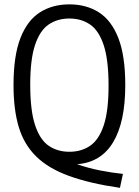

<svg xmlns="http://www.w3.org/2000/svg" viewBox="-20 -770 652 902"><path d="M543.5 112.5Q400 91.5 303.5 56.2Q207 21 150 -35Q93 -91 68.2 -173Q43.5 -255 43.5 -370Q43.5 -508 76 -591.2Q108.5 -674.5 167.5 -712Q226.5 -749.5 306 -749.5Q385.5 -749.5 444.5 -712Q503.5 -674.5 536 -591.2Q568.5 -508 568.5 -370Q568.5 -196.5 511.5 -101.8Q454.5 -7 342 1.5Q395.5 20 450.5 30.8Q505.5 41.5 557.5 47ZM306 -57Q362 -57 403.2 -85Q444.5 -113 467.2 -180.8Q490 -248.5 490 -367.5Q490 -489 467.2 -557.8Q444.5 -626.5 403.2 -654.8Q362 -683 306 -683Q250 -683 208.8 -655Q167.5 -627 144.8 -559.2Q122 -491.5 122 -372.5Q122 -251 144.8 -182.2Q167.5 -113.5 208.8 -85.2Q250 -57 306 -57Z"/></svg>

Font: Encode Sans Cnd
Style: Regular
Weight: 400
Width: 3
Designer: Multiple Designers
Foundry: Impallari Type
Version: Version 3.002; ttfautohint (v1.8.3) -l 8 -r 50 -G 200 -x 14 